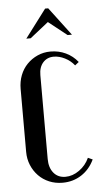

<svg xmlns="http://www.w3.org/2000/svg" viewBox="-51 -704 389 746"><g transform="rotate(-5 143.5 -331.0)"><path d="M32 -368Q32 -397 41.5 -421.5Q51 -446 68.5 -464Q86 -482 109.5 -492.5Q133 -503 160 -503Q192 -503 219.5 -490Q247 -477 266 -453L251 -441Q236 -460 214 -471Q192 -482 171 -482Q145 -482 129 -464Q113 -446 113 -415V-88Q113 -54 130 -33.5Q147 -13 176 -13Q204 -13 230 -31.5Q256 -50 269 -79L287 -71Q269 -33 236.5 -12Q204 9 163 9Q135 9 111 -1Q87 -11 69.5 -29Q52 -47 42 -71Q32 -95 32 -123ZM154 -671H166L249 -561H232L160 -618L88 -561H71Z"/></g></svg>

Font: Moniqa SemBd Narrow Heading
Style: Regular
Weight: 600
Width: 4
Designer: Rajesh Rajput
Foundry: Rajesh Rajput
Version: Version 1.000